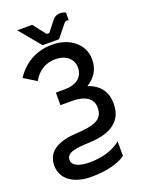

<svg xmlns="http://www.w3.org/2000/svg" viewBox="-195 -981 969 1276"><g transform="rotate(-20 289.5 -342.5)"><path d="M216 -729H332L404 -818C410 -825 415 -828 424 -828C427 -828 431 -827 436 -826V-880C427 -885 411 -889 396 -889C375 -889 357 -881 345 -865L285 -790H267L197 -880H91ZM466 42C407 90 328 110 244 110C170 110 123 88 123 50C123 -4 191 -11 288 -15C429 -20 527 -73 527 -201V-206C527 -290 482 -345 403 -372C462 -408 493 -461 493 -525V-531C493 -637 398 -711 276 -711C165 -711 75 -660 16 -570L104 -516C140 -580 194 -613 264 -613C335 -613 386 -572 386 -512V-509C386 -443 336 -403 254 -403H191V-314H275C364 -314 418 -279 418 -216V-213C418 -127 349 -109 229 -102C108 -96 15 -57 15 50C15 153 109 204 220 204C316 204 407 187 466 145Z"/></g></svg>

Font: Fixel Display Medium
Style: Regular
Weight: 500
Designer: AlfaBravo + MacPaw
Foundry: Kyrylo Tkachov, Marchela Mozhyna, Serhii Makarenko, Maria Weinstein, Zakhar Kryvoshyya
Version: Version 1.211